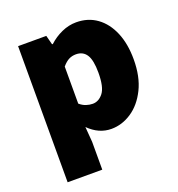

<svg xmlns="http://www.w3.org/2000/svg" viewBox="-126 -616 832 896"><g transform="rotate(-20 290.0 -168.0)"><path d="M58 176V-500H198L210 -454H214Q242 -480 277.5 -496Q313 -512 350 -512Q409 -512 452.5 -480.5Q496 -449 520 -392Q544 -335 544 -258Q544 -172 514 -111.5Q484 -51 436.5 -19.5Q389 12 336 12Q274 12 224 -38L230 38V176ZM294 -128Q324 -128 346 -156Q368 -184 368 -256Q368 -318 350.5 -345Q333 -372 298 -372Q279 -372 263 -364Q247 -356 230 -336V-152Q245 -139 261.5 -133.5Q278 -128 294 -128Z"/></g></svg>

Font: Assistant ExtraBold
Style: Regular
Weight: 800
Designer: Hebrew By Ben Nathan, Latin by Paul Hunt
Version: Version 3.000